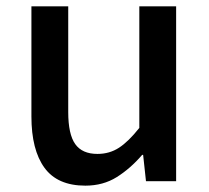

<svg xmlns="http://www.w3.org/2000/svg" viewBox="-20 -571 660 605"><path d="M249 14Q161 14 120 -42.5Q79 -99 79 -204V-551H195V-218Q195 -148 217 -117Q239 -86 287 -86Q325 -86 355 -105.5Q385 -125 419 -168V-551H535V0H440L431 -83H428Q391 -40 348 -13Q305 14 249 14Z"/></svg>

Font: Source Han Sans TC Medium
Style: Regular
Weight: 500
Designer: Ryoko NISHIZUKA Ë•øÂ°öÊ∂ºÂ≠ê (kana, bopomofo & ideographs); Paul D. Hunt (Latin, Greek & Cyrillic); Sandoll Communicatio
Foundry: Adobe
Version: Version 2.004;hotconv 1.0.118;makeotfexe 2.5.65603